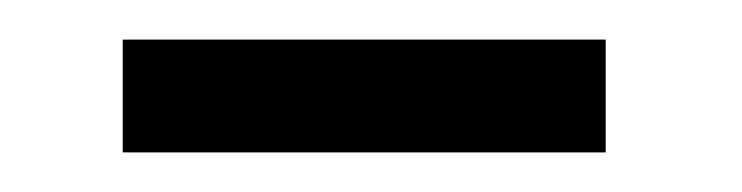

<svg xmlns="http://www.w3.org/2000/svg" viewBox="-20 -641 375 97"><path d="M42 -564V-621H286V-564Z"/></svg>

Font: Zilla Slab Regular
Style: Regular
Weight: 400
Designer: Typotheque.com
Foundry: Typotheque type foundry
Version: Version 1.0; 2017